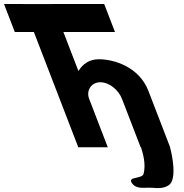

<svg xmlns="http://www.w3.org/2000/svg" viewBox="-252 -753 939 979"><path d="M-134.3 -732.7H-231.6L-176.6 -589.9H-79.3L147.2 -2.1H297.6L202.7 -248.6C186 -292 214.1 -333.6 259.2 -333.6C307.6 -333.6 353.4 -292 370.1 -248.6L465.1 -2.1H467C477.5 31.9 492.4 83.7 480.5 132.2C473.8 161.1 398.2 145.8 419.4 178.9C442.5 214.6 483.5 201.9 521.1 204.4C557.7 207 582.3 208.2 608 191.7C651.5 163.6 626.4 38.7 614.9 -2.1H615.5L504.8 -289.4C458 -411 331.3 -450.9 251.4 -450.9C203.8 -450.9 169.9 -426.3 149 -392.3H147.3L71.2 -589.9H334.3L279.2 -732.7H16.2L16.3 -732.3H-134.1Z"/></svg>

Font: Hussar
Style: BdOpOblFour
Weight: 700
Foundry: Cannot Into Space Fonts
Version: Version 2.00